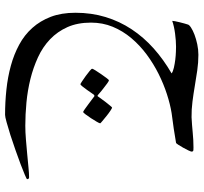

<svg xmlns="http://www.w3.org/2000/svg" viewBox="-42 -260 787 742"><g transform="rotate(90 351.0 111.5)"><path d="M456.1 117.2Q456.1 120.1 450 130.6Q443.8 141.1 436.3 152.8Q428.7 164.6 421.6 173.8Q414.6 183.1 412.1 183.1Q410.6 183.1 401.6 177Q392.6 170.9 381.8 162.6Q370.1 153.3 354.5 142.1Q350.1 137.2 345.2 142.1L327.1 168Q319.8 178.2 313.5 186Q307.1 193.8 305.2 193.8Q303.2 193.8 293.9 187.5L273.4 173.3Q262.7 165.5 253.9 158.2Q245.1 150.9 245.1 148.4Q245.1 146 251.5 135.7Q257.8 125.5 265.9 113.8Q273.9 102.1 281 92.8Q288.1 83.5 289.6 83.5Q292.5 83.5 301.3 89.8L319.3 103.5Q330.6 111.8 344.2 124Q348.1 127.4 349.9 127.7Q351.6 127.9 354.5 122.6Q364.7 107.9 373.5 96.7L387.7 79.1Q394 71.3 395.5 71.3Q397.5 71.3 407.5 77.9Q417.5 84.5 427.7 92.8L447.3 108.9Q456.1 116.2 456.1 117.2ZM671.9 399.9Q671.9 401.4 655.5 408.4Q639.2 415.5 614.3 424.8L559.1 444.8Q528.8 455.6 501 464.4Q473.1 473.1 451.9 479Q430.7 484.9 423.3 484.9Q374 484.9 325.7 479.7Q277.3 474.6 233.6 462.6Q189.9 450.7 152.3 430.4Q114.7 410.2 87.4 379.6Q60.1 349.1 44.4 308.1Q28.8 267.1 28.8 212.9Q28.8 150.9 45.4 96.4Q62 42 92.8 -4.4Q123.5 -50.8 166.7 -89.4Q210 -127.9 263.2 -158.7Q255.9 -164.1 241 -167.5Q226.1 -170.9 210 -172.9Q193.8 -174.8 179.9 -175.3Q166 -175.8 160.2 -175.8Q137.2 -175.8 109.4 -172.1Q81.5 -168.5 60.1 -161.1Q60.1 -164.1 61.5 -171.9L65.4 -189.5Q67.9 -199.2 70.3 -208.3Q72.8 -217.3 74.2 -221.2Q75.2 -226.6 85.9 -233.6Q96.7 -240.7 113.3 -247.1Q129.9 -253.4 150.4 -257.8Q170.9 -262.2 191.4 -262.2Q221.2 -262.2 251.7 -257.8Q282.2 -253.4 312 -248.3Q341.8 -243.2 372.3 -239.3Q402.8 -235.4 432.6 -235.8Q461.9 -237.3 491.2 -240.2Q520.5 -243.2 548.8 -243.2Q552.7 -243.2 559.1 -242.9Q565.4 -242.7 565.4 -235.8Q565.4 -233.4 560.8 -223.6Q556.2 -213.9 550.3 -203.4Q544.4 -192.9 538.8 -184.3Q533.2 -175.8 531.2 -175.8Q508.8 -171.9 477.1 -167L416.5 -158.7Q382.8 -153.3 343.5 -140.6Q304.2 -127.9 265.1 -108.4Q226.1 -88.9 190.4 -62.5Q154.8 -36.1 127 -3.2Q99.1 29.8 83 68.8Q66.9 107.9 66.9 152.8Q66.9 204.6 84.2 243.7Q101.6 282.7 131.3 311Q161.1 339.4 200.9 357.7Q240.7 376 284.9 387Q329.1 397.9 375.5 402.3Q421.9 406.7 465.3 406.7Q490.2 406.7 518.8 404.3Q547.4 401.9 574.7 399.4L626 394.5Q649.4 392.1 664.6 392.1Q671.9 392.1 671.9 399.9Z"/></g></svg>

Font: Simplified Naskh
Style: Regular
Weight: 400
Designer: SIL International
Foundry: Arabeyes
Version: 1.02_alpha